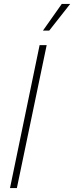

<svg xmlns="http://www.w3.org/2000/svg" viewBox="-20 -959 378 979"><path d="M31 0 182 -729H218L66 0ZM199 -803 295 -939H338L231 -803Z"/></svg>

Font: Mona Sans ExtraLight
Style: Italic
Weight: 200
Italic angle: -11.6951°
Designer: Deni Anggara
Foundry: GitHub
Version: Version 2.000